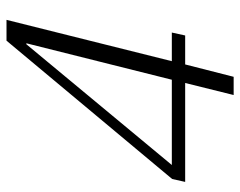

<svg xmlns="http://www.w3.org/2000/svg" viewBox="-94 -644 738 590"><g transform="rotate(-90 275.0 -349.0)"><path d="M315 -149H11L20 -189L445 -698H509L382 -190H470L461 -149H372L334 0H278ZM63 -190H325L437 -637H434Z"/></g></svg>

Font: IBM Plex Serif Light
Style: Italic
Weight: 300
Italic angle: -14°
Designer: Mike Abbink, Paul van der Laan, Pieter van Rosmalen
Foundry: Bold Monday
Version: Version 3.001